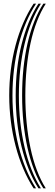

<svg xmlns="http://www.w3.org/2000/svg" viewBox="-20 -820 298 1040"><path d="M162 200Q130.2 151 105.8 92.9Q81.2 34.8 64.4 -29.8Q47.5 -94.2 38.8 -163.1Q30 -232 30 -302.5Q30 -374.8 38.8 -443.2Q47.5 -511.8 64.4 -575Q81.2 -638.2 105.8 -695Q130.2 -751.8 162 -800H175.2Q144.5 -753 120.8 -696.8Q97 -640.5 80.8 -577.2Q64.5 -514 56 -444.9Q47.5 -375.8 47.5 -302.5Q47.5 -230.8 56 -161.2Q64.5 -91.8 80.8 -27.1Q97 37.5 120.8 94.9Q144.5 152.2 175.2 200ZM188.2 200Q158.5 153.5 135.6 96.8Q112.8 40 96.9 -24.5Q81 -89 73 -159.2Q65 -229.5 65 -302.5Q65 -376.8 73 -446.5Q81 -516.2 96.9 -579.6Q112.8 -643 135.6 -698.5Q158.5 -754 188.2 -800H201.5Q173 -755.2 150.8 -700.2Q128.5 -645.2 113.2 -581.9Q98 -518.5 90.1 -448.2Q82.2 -378 82.2 -302.5Q82.2 -228.2 90.1 -157.4Q98 -86.5 113.2 -22Q128.5 42.5 150.8 98.8Q173 155 201.5 200ZM214.8 200Q186.5 156 165 100.6Q143.5 45.2 129 -19.4Q114.5 -84 107.1 -155.4Q99.8 -226.8 99.8 -302.5Q99.8 -379.2 107.1 -450Q114.5 -520.8 129 -584.1Q143.5 -647.5 165 -702Q186.5 -756.5 214.8 -800H228Q200.8 -757.5 180 -703.6Q159.2 -649.8 145.4 -586.4Q131.5 -523 124.4 -451.6Q117.2 -380.2 117.2 -302.5Q117.2 -225.5 124.4 -153.4Q131.5 -81.2 145.4 -16.8Q159.2 47.8 180 102.6Q200.8 157.5 228 200Z"/></svg>

Font: Big Shoulders Inline Display Thin SemiBold
Style: Regular
Weight: 600
Version: Version 2.002